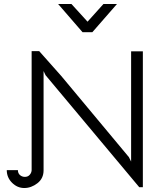

<svg xmlns="http://www.w3.org/2000/svg" viewBox="-20 -941 820 965"><path d="M444 -779H395L272 -921H339L420 -832L500 -921H568ZM288 -559 628 -151 639 -129V-683H698V0H680L209 -563L199 -584V-85Q199 -44 168 -20Q137 4 102 4Q67 4 40.5 -22.5Q14 -49 14 -86H70Q70 -70 80.5 -61Q91 -52 105 -52Q120 -52 129 -62Q138 -72 139 -85V-684H177Z"/></svg>

Font: Bellota
Style: Regular
Weight: 400
Designer: Kemie Guaida
Foundry: Kemie Guaida
Version: Version 1.000;PS 002.000;hotconv 1.0.70;makeotf.lib2.5.58329